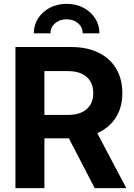

<svg xmlns="http://www.w3.org/2000/svg" viewBox="-20 -970 693 990"><path d="M59.6 0V-727.5H347.2Q429.7 -727.5 488.8 -698.2Q547.9 -668.9 579.3 -615.7Q610.8 -562.5 610.8 -489.7Q610.8 -417.5 578.1 -365.2Q545.4 -313 484.9 -284.9Q424.3 -256.8 340.8 -256.8H148.4V-377.4H330.1Q372.6 -377.4 401.6 -390.9Q430.7 -404.3 445.8 -429.4Q460.9 -454.6 460.9 -489.7Q460.9 -525.4 445.8 -550.8Q430.7 -576.2 401.4 -589.8Q372.1 -603.5 329.6 -603.5H209V0ZM468.3 0 297.4 -329.6H457L631.3 0ZM323.7 -950.2Q372.6 -950.2 410.6 -929.9Q448.7 -909.7 470.7 -875.2Q492.7 -840.8 492.7 -798.3H406.2Q406.2 -829.6 382.6 -850.1Q358.9 -870.6 323.2 -870.6Q288.1 -870.6 264.2 -850.1Q240.2 -829.6 240.2 -798.3H154.3Q154.3 -840.8 176.3 -875.2Q198.2 -909.7 236.6 -929.9Q274.9 -950.2 323.7 -950.2Z"/></svg>

Font: Inter 24pt
Style: Bold
Weight: 700
Designer: Rasmus Andersson
Foundry: rsms
Version: Version 4.001;git-66647c0bb